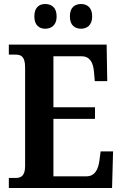

<svg xmlns="http://www.w3.org/2000/svg" viewBox="-20 -936 610 956"><path d="M384 -793C411 -793 439 -809 439 -854C439 -901 411 -916 384 -916C354 -916 328 -901 328 -854C328 -809 354 -793 384 -793ZM205 -793C234 -793 262 -809 262 -854C262 -901 234 -916 205 -916C177 -916 151 -901 151 -854C151 -809 177 -793 205 -793ZM24 0H538L543 -182H481L475 -136C469 -92 452 -58 410 -58H246V-344H453V-402H246V-656H385C427 -656 444 -626 448 -578L452 -532H514L511 -714H24V-664H57C84 -664 105 -656 105 -600V-110C105 -63 87 -50 59 -50H24Z"/></svg>

Font: Noto Serif Thai Condensed
Style: Bold
Weight: 700
Width: 3
Designer: Monotype Design Team
Foundry: Monotype Imaging Inc.
Version: Version 2.002